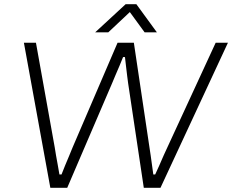

<svg xmlns="http://www.w3.org/2000/svg" viewBox="-20 -888 1098 908"><path d="M218 0 93 -686H150L239 -190Q241 -176 245 -153Q249 -130 253.5 -106Q258 -82 261 -63H271Q278 -81 287.5 -104.5Q297 -128 307 -151Q317 -174 323 -190L536 -686H613L687 -190Q689 -176 692.5 -153.5Q696 -131 699 -106.5Q702 -82 705 -63H714Q723 -82 733.5 -106Q744 -130 754 -153Q764 -176 771 -190L1000 -686H1058L739 0H660L586 -494Q584 -507 581.5 -528.5Q579 -550 576 -574.5Q573 -599 571 -618H562Q555 -600 545 -576.5Q535 -553 525.5 -531Q516 -509 510 -494L298 0ZM430 -735 574 -868H625L722 -735H664L583 -846H610L492 -735Z"/></svg>

Font: Archivo SemiExpanded Thin
Style: Italic
Weight: 250
Width: 6
Italic angle: -10°
Designer: Hector Gatti
Foundry: Omnibus-Type
Version: Version 2.001